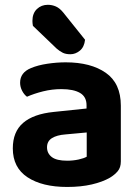

<svg xmlns="http://www.w3.org/2000/svg" viewBox="-20 -748 571 784"><path d="M254.2 -91.8Q278.4 -91.8 301 -96.7Q323.5 -101.7 334.1 -108.2V-207.1L247 -199.1Q212.1 -196.5 192 -183.9Q172 -171.3 172 -146.6Q172 -121.7 191.6 -106.7Q211.1 -91.8 254.2 -91.8ZM248.2 -493.5Q350.9 -493.5 412.1 -450.6Q473.4 -407.7 473.4 -316.6V-88.8Q473.4 -63.9 460.7 -48.9Q447.9 -33.8 428.8 -22.4Q399.1 -5.2 354.9 5.1Q310.6 15.4 254.2 15.4Q152.4 15.4 92.4 -24.1Q32.3 -63.6 32.3 -142.1Q32.3 -209.9 74.4 -246.2Q116.5 -282.5 199.2 -290.9L333.4 -304.9V-318Q333.4 -353.1 306.6 -368.6Q279.8 -384.1 230.9 -384.1Q192.7 -384.1 155.9 -375Q119.2 -365.8 90.2 -353Q78.6 -361.4 70.3 -377.3Q62.1 -393.2 62.1 -410.3Q62.1 -451.9 106.7 -470.1Q135.1 -482 173.4 -487.7Q211.8 -493.5 248.2 -493.5ZM211.3 -549.6 114.4 -642.5Q113.4 -646.5 112.9 -652.9Q112.4 -659.2 112.4 -662.6Q112.4 -693.5 130.6 -711Q148.7 -728.4 175.3 -728.4Q192.7 -728.4 208.3 -721.5Q223.9 -714.5 238 -697.2L327.3 -585.7Q324.2 -556.2 306.3 -541.3Q288.4 -526.5 267.3 -526.5Q249.2 -526.5 236.7 -532.4Q224.3 -538.4 211.3 -549.6Z"/></svg>

Font: Baloo Bhaina 2
Style: Regular
Weight: 400
Designer: Yesha Goshar, Manish Minz, Shuchita Grover and Ek Type
Foundry: Ek Type
Version: Version 1.700